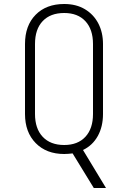

<svg xmlns="http://www.w3.org/2000/svg" viewBox="-20 -760 640 960"><path d="M449 180 343 7Q334 8 323 9Q312 10 301 10Q212 10 158.5 -44.5Q105 -99 105 -190V-540Q105 -632 158 -686Q211 -740 301 -740Q361 -740 404.5 -714Q448 -688 471.5 -643Q495 -598 495 -540V-190Q495 -127 469 -80Q443 -33 395 -10L510 180ZM301 -35Q369 -35 407 -76Q445 -117 445 -190V-540Q445 -613 407 -654Q369 -695 301 -695Q232 -695 193.5 -654.5Q155 -614 155 -540V-190Q155 -117 193.5 -76Q232 -35 301 -35Z"/></svg>

Font: NKDuy Mono Thin
Style: Regular
Weight: 100
Monospace: yes
Designer: NKDuy
Foundry: NKDuy
Version: Version 2.251; ttfautohint (v1.8.4.7-5d5b)